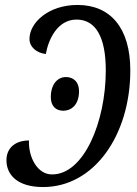

<svg xmlns="http://www.w3.org/2000/svg" viewBox="-20 -745 551 775"><path d="M154 10C361 10 506 -201 506 -461C506 -633 425 -725 293 -725C175 -725 99 -653 99 -588C99 -555 128 -531 165 -527C175 -584 211 -666 289 -666C366 -666 407 -596 407 -461C407 -253 318 -39 189 -41C131 -41 94 -111 97 -178C42 -178 6 -148 6 -98C6 -42 47 10 154 10ZM236 -298C266 -298 299 -320 299 -377C299 -415 276 -434 246 -434C209 -434 185 -400 185 -354C185 -317 205 -298 236 -298Z"/></svg>

Font: Noto Serif ExtraCondensed
Style: Italic
Weight: 400
Width: 2
Italic angle: -12°
Designer: Monotype Design Team
Foundry: Monotype Imaging Inc.
Version: Version 2.014